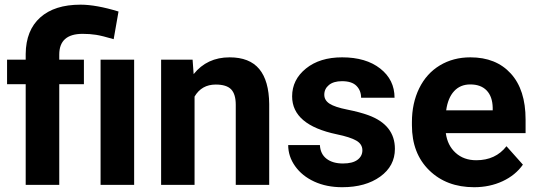

<svg xmlns="http://www.w3.org/2000/svg" viewBox="-20 -780 2263 810"><path d="M88.4 0V-424.8H9.8V-528.3H88.4V-552.7Q89.4 -652.3 149.7 -706.3Q210 -760.3 319.8 -760.3Q385.7 -760.3 480 -731.4L459.5 -614.7Q411.6 -628.9 385.3 -633.1Q358.9 -637.2 328.6 -637.2Q230 -637.2 230 -549.8V-528.3H334V-424.8H230V0ZM545.9 0H404.3V-528.3H545.9Z M792.5 -528.3 796.9 -467.3Q853.5 -538.1 948.7 -538.1Q1032.7 -538.1 1073.7 -488.8Q1114.7 -439.5 1115.7 -341.3V0H974.6V-337.9Q974.6 -382.8 955.1 -403.1Q935.5 -423.3 890.1 -423.3Q830.6 -423.3 800.8 -372.6V0H659.7V-528.3Z M1508.8 -146Q1508.8 -171.9 1483.2 -186.8Q1457.5 -201.7 1400.9 -213.4Q1212.4 -252.9 1212.4 -373.5Q1212.4 -443.8 1270.8 -491Q1329.1 -538.1 1423.3 -538.1Q1523.9 -538.1 1584.2 -490.7Q1644.5 -443.4 1644.5 -367.7H1503.4Q1503.4 -397.9 1483.9 -417.7Q1464.4 -437.5 1422.9 -437.5Q1387.2 -437.5 1367.7 -421.4Q1348.1 -405.3 1348.1 -380.4Q1348.1 -356.9 1370.4 -342.5Q1392.6 -328.1 1445.3 -317.6Q1498 -307.1 1534.2 -293.9Q1646 -252.9 1646 -151.9Q1646 -79.6 1584 -34.9Q1522 9.8 1423.8 9.8Q1357.4 9.8 1305.9 -13.9Q1254.4 -37.6 1225.1 -78.9Q1195.8 -120.1 1195.8 -168H1329.6Q1331.5 -130.4 1357.4 -110.4Q1383.3 -90.3 1426.8 -90.3Q1467.3 -90.3 1488 -105.7Q1508.8 -121.1 1508.8 -146Z M1980 9.8Q1863.8 9.8 1790.8 -61.5Q1717.8 -132.8 1717.8 -251.5V-265.1Q1717.8 -344.7 1748.5 -407.5Q1779.3 -470.2 1835.7 -504.2Q1892.1 -538.1 1964.4 -538.1Q2072.8 -538.1 2135 -469.7Q2197.3 -401.4 2197.3 -275.9V-218.3H1860.8Q1867.7 -166.5 1902.1 -135.3Q1936.5 -104 1989.3 -104Q2070.8 -104 2116.7 -163.1L2186 -85.4Q2154.3 -40.5 2100.1 -15.4Q2045.9 9.8 1980 9.8ZM1963.9 -423.8Q1921.9 -423.8 1895.8 -395.5Q1869.6 -367.2 1862.3 -314.5H2058.6V-325.7Q2057.6 -372.6 2033.2 -398.2Q2008.8 -423.8 1963.9 -423.8Z"/></svg>

Font: RobotoInd
Style: Bold
Weight: 700
Designer: Google
Version: Version 2.001150; 2014